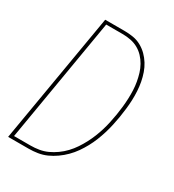

<svg xmlns="http://www.w3.org/2000/svg" viewBox="-178 -838 855 941"><g transform="rotate(30 250.0 -367.5)"><path d="M14 0 139 -735H247Q273 -735 297.5 -731Q322 -727 343.5 -715Q365 -703 381.5 -686.5Q398 -670 410.5 -650Q423 -630 431 -607Q439 -584 443.5 -560Q448 -536 449.5 -510.5Q451 -485 450 -459.5Q449 -434 446 -408.5Q443 -383 439 -358Q435 -334 429.5 -309Q424 -284 416.5 -259.5Q409 -235 399.5 -211Q390 -187 377.5 -164Q365 -141 350 -119.5Q335 -98 316 -79Q297 -60 275 -44.5Q253 -29 229.5 -18.5Q206 -8 180.5 -4Q155 0 130 0ZM37 -18H130Q154 -18 178 -22Q202 -26 224 -36Q246 -46 267 -61Q288 -76 305.5 -94.5Q323 -113 337 -134Q351 -155 362.5 -177Q374 -199 383 -221.5Q392 -244 399 -267Q406 -290 411 -314Q416 -338 420 -361Q424 -385 426.5 -408.5Q429 -432 430 -456Q431 -480 430 -503.5Q429 -527 425 -549.5Q421 -572 414.5 -593.5Q408 -615 397 -634.5Q386 -654 371 -670Q356 -686 336.5 -697Q317 -708 294 -712.5Q271 -717 247 -717H155Z"/></g></svg>

Font: iosevka_custom_sans_ss08 Thin
Style: Italic
Weight: 100
Italic angle: -10°
Designer: Belleve Invis
Foundry: Belleve Invis
Version: Version 10.3.0; ttfautohint (v1.8.3)